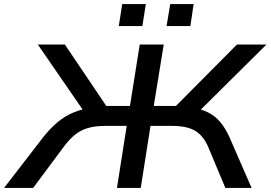

<svg xmlns="http://www.w3.org/2000/svg" viewBox="-55 -924 1330 944"><path d="M-35 0 157 -249Q192 -293 229 -324Q266 -355 311.5 -373Q357 -391 415 -398L366 -364L131 -705H264L479 -386L454 -403H584L632 -705H750L701 -403H833L793 -386L1110 -705H1255L911 -364L872 -398Q927 -391 964.5 -373Q1002 -355 1027.5 -324.5Q1053 -294 1073 -250L1182 0H1053L968 -203Q944 -258 903.5 -281.5Q863 -305 791 -305H685L637 0H520L568 -305H462Q392 -305 346.5 -282.5Q301 -260 259 -203L108 0ZM764 -796 782 -904H897L881 -796ZM529 -796 546 -904H662L645 -796Z"/></svg>

Font: Nunito Sans 10pt Expanded SemiBold
Style: Italic
Weight: 600
Width: 7
Italic angle: -9°
Designer: Vernon Adams
Foundry: Vernon Adams
Version: Version 3.101;gftools[0.9.27]